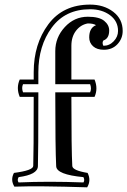

<svg xmlns="http://www.w3.org/2000/svg" viewBox="-20 -782 548 826"><path d="M291 -67.9Q292 -48.8 356.9 -38.1Q373 -5.9 355 23.9Q147.9 17.1 42 21Q23.9 -7.8 40 -38.1Q122.1 -48.8 123 -67.9Q125 -116.2 125 -365.2H64.9Q48.8 -403.8 64.9 -439.9H125V-471.2Q125 -592.8 188 -677.5Q251 -762.2 367.7 -762.2Q426.8 -762.2 467.3 -731.2Q507.8 -700.2 507.8 -648.9Q507.8 -616.2 485.4 -592Q462.9 -567.9 426.8 -567.9Q397 -567.9 380.4 -583Q363.8 -598.1 363.8 -621.1Q363.8 -662.1 393.1 -673.8Q380.9 -681.2 357.9 -681.2Q327.1 -675.8 307.1 -649.9Q287.1 -624 287.1 -585V-439.9H386.7Q402.8 -400.9 386.7 -365.2H287.1Q287.1 -137.2 291 -67.9ZM357.9 -710Q406.7 -710 428.2 -692.4Q449.7 -674.8 449.7 -650.9Q449.7 -616.2 424.8 -607.9Q418 -598.1 424.8 -585Q450.7 -585 469.2 -604.5Q487.8 -624 487.8 -648.9Q487.8 -690.9 453.4 -716.6Q418.9 -742.2 367.7 -742.2Q260.7 -742.2 202.9 -663.6Q145 -585 145 -471.2V-419.9H79.1Q71.8 -403.8 79.1 -384.8H145Q145 -115.2 143.1 -66.9Q142.1 -30.8 60.1 -20Q52.7 -6.8 60.1 2.9Q188 -2.9 338.9 2.9Q345.7 -6.8 338.9 -20Q223.1 -30.8 221.7 -66.9Q217.8 -143.1 217.8 -384.8H367.7Q375 -400.9 367.7 -419.9H217.8V-562Q217.8 -621.1 258.8 -665.5Q299.8 -710 357.9 -710Z"/></svg>

Font: Jacques Francois Shadow
Style: Regular
Weight: 400
Designer: Alexei Vanyashin, Nikita Kanarev (i@xarsok.ru)
Foundry: Cyreal (www.cyreal.org)
Version: Version 1.003